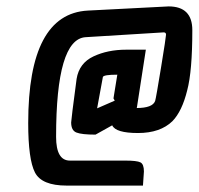

<svg xmlns="http://www.w3.org/2000/svg" viewBox="-20 -564 620 599"><path d="M338 -250 334 -257 346 -331Q304 -331 301 -324L283 -226ZM188 15Q110 15 89 -26Q68 -67 68 -180Q68 -521 254 -531Q501 -544 506 -544Q580 -544 580 -470Q580 -342 564 -282Q548 -217 518 -186Q480 -149 410.5 -149Q341 -149 330 -173L278 -144Q235 -144 218.5 -150.5Q202 -157 202 -182Q202 -190 219 -318Q227 -367 271.5 -388Q316 -409 374 -409H435L407 -228L406 -227Q456 -227 464 -249Q467 -259 482.5 -354Q498 -449 498 -456Q498 -463 490.5 -463Q483 -463 247 -448Q155 -442 155 -137Q155 -63 198 -63H370Q407 -63 418 -57.5Q429 -52 429 -29L426 15Z"/></svg>

Font: Economica
Style: Bold Italic
Weight: 700
Designer: Vicente Lamonaca
Foundry: Vicente Lamonaca
Version: Version 1.100